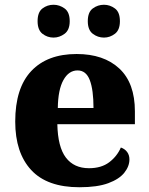

<svg xmlns="http://www.w3.org/2000/svg" viewBox="-20 -777 626 807"><path d="M314 10Q178 10 111 -62.5Q44 -135 44 -266Q44 -407 111.5 -478.5Q179 -550 302 -550Q416 -550 481.5 -489Q547 -428 547 -309V-255H221Q223 -159 257 -114.5Q291 -70 354 -70Q406 -70 439 -95Q472 -120 488 -157Q505 -151 514.5 -138Q524 -125 524 -107Q524 -78 502.5 -51Q481 -24 435 -7Q389 10 314 10ZM373 -323Q373 -399 357.5 -440Q342 -481 306 -481Q269 -481 246.5 -440.5Q224 -400 223 -323ZM417 -619Q391 -619 370 -635Q349 -651 349 -688Q349 -726 370 -741.5Q391 -757 417 -757Q442 -757 463 -741.5Q484 -726 484 -688Q484 -651 463 -635Q442 -619 417 -619ZM205 -619Q179 -619 158.5 -635Q138 -651 138 -688Q138 -726 158.5 -741.5Q179 -757 205 -757Q230 -757 251.5 -741.5Q273 -726 273 -688Q273 -651 251.5 -635Q230 -619 205 -619Z"/></svg>

Font: Noto Serif Kannada ExtraBold
Style: Regular
Weight: 800
Version: Version 2.003